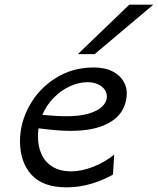

<svg xmlns="http://www.w3.org/2000/svg" viewBox="-20 -783 671 815"><path d="M263.2 12.2Q161.6 12.2 113.3 -41.5Q64.9 -95.2 64.9 -184.1Q64.9 -261.2 104.5 -333.5Q144 -405.8 215.6 -451.2Q287.1 -496.6 377.4 -496.6Q425.8 -496.6 457.3 -480.2Q488.8 -463.9 503.4 -439.2Q518.1 -414.6 518.1 -389.2Q518.1 -342.8 493.9 -306.6Q469.7 -270.5 416 -249Q362.3 -227.5 277.8 -227.5Q227.5 -227.5 143.6 -238.3Q141.1 -219.7 141.1 -203.6Q141.1 -161.6 156.2 -128.2Q171.4 -94.7 203.1 -75.2Q234.9 -55.7 283.2 -55.7Q326.7 -55.7 376.5 -75.4Q426.3 -95.2 464.8 -126.5L459.5 -42Q422.4 -20 370.4 -3.9Q318.4 12.2 263.2 12.2ZM264.2 -289.6Q316.9 -289.6 355.2 -300.5Q393.6 -311.5 413.6 -330.6Q433.6 -349.6 433.6 -373Q433.6 -390.6 422.9 -404.5Q412.1 -418.5 393.6 -426.3Q375 -434.1 352.5 -434.1Q314.5 -434.1 276.6 -416.7Q238.8 -399.4 208 -367.9Q177.2 -336.4 159.7 -295.4Q219.7 -289.6 264.2 -289.6ZM630.9 -763.2 381.8 -553.2H310.5L528.8 -763.2Z"/></svg>

Font: Lesson One Light
Style: Italic
Weight: 300
Italic angle: -14°
Designer: But Ko, Victor Gaultney, Annie Olsen, Julie Remington, Don Collingsworth, Eric Hays, Becca Hirsbrunner
Version: Version 1.100